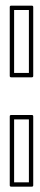

<svg xmlns="http://www.w3.org/2000/svg" viewBox="-20 -661 145 691"><path d="M94.7 -247.1Q99.6 -247.1 99.6 -242.2V5.9Q99.6 10.7 94.7 10.7H20Q15.1 10.7 15.1 5.9V-242.2Q15.1 -247.1 20 -247.1ZM94.7 -640.6Q99.6 -640.6 99.6 -635.7V-387.7Q99.6 -382.8 94.7 -382.8H20Q15.1 -382.8 15.1 -387.7V-635.7Q15.1 -640.6 20 -640.6ZM30.8 -625V-398.4H84V-625ZM30.8 -231.4V-4.9H84V-231.4Z"/></svg>

Font: Fibel Sued Kontur LRS
Style: Regular
Weight: 400
Designer: Peter Wiegel
Foundry: Peter Wiegel
Version: Version 000.000